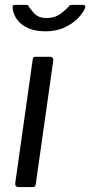

<svg xmlns="http://www.w3.org/2000/svg" viewBox="-20 -761 367 781"><path d="M125.8 -14.3Q124.5 -4.8 121.7 -2.4Q118.8 0 108.3 0H57.2Q48 0 44.5 -4.3Q41.1 -8.6 42.1 -16.5L113 -518.8Q114.2 -526.2 116.2 -528.1Q118.1 -530 124.2 -530H185Q190.8 -530 194.2 -525.8Q197.7 -521.7 196.7 -514.9ZM316.5 -741.3Q323.9 -741.3 326.1 -736.7Q328.4 -732.1 324.9 -724.8Q314 -702.6 291.5 -681.6Q269 -660.5 237.4 -647Q205.7 -633.6 165.2 -633.6Q124.5 -633.6 95.3 -646.3Q66.1 -658.9 49.9 -680.9Q33.6 -702.8 31.2 -730Q30.9 -734.2 32.9 -737.8Q34.9 -741.3 41.4 -741.3H87Q93.1 -741.3 95.2 -737.5Q97.2 -733.8 101.3 -728.1Q107.4 -721.5 114.8 -711.5Q122.3 -701.6 135.2 -694.7Q148.1 -687.8 169.6 -687.8Q202.1 -687.8 223.7 -703.1Q245.3 -718.5 259.4 -734.8Q262.9 -739.2 266.3 -740.2Q269.7 -741.3 273.5 -741.3Z"/></svg>

Font: Libre Franklin Thin
Style: Italic
Weight: 100
Italic angle: -8°
Designer: Pablo Impallari, Rodrigo Fuenzalida, Nhung Nguyen
Foundry: Impallari Type
Version: Version 3.000